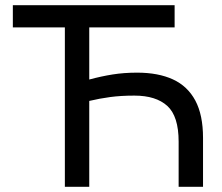

<svg xmlns="http://www.w3.org/2000/svg" viewBox="-20 -720 856 740"><path d="M29.5 -614.5V-700H653V-614.5ZM230 0V-700H324V-413.5Q370 -426 414 -433Q458 -440 508.5 -440Q590 -440 646.5 -414Q703 -388 732.8 -332.5Q762.5 -277 762.5 -188.5V0H668.5V-174Q668.5 -272 624.8 -311.8Q581 -351.5 498 -351.5Q446 -351.5 405 -346Q364 -340.5 324 -331V0Z"/></svg>

Font: Geologica Roman Light
Style: Regular
Weight: 300
Designer: Sindre Bremnes, Frode Helland
Foundry: Monokrom Skriftforlag AS
Version: Version 1.010;gftools[0.9.28]